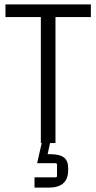

<svg xmlns="http://www.w3.org/2000/svg" viewBox="-20 -655 441 879"><path d="M234 0H209L198 51H212Q252 51 272 65.5Q292 80 292 115V124Q292 204 203 204H138V157H234Q241 157 241 150V99Q241 92 234 92H150L171 0H167V-577H5V-635H396V-577H234Z"/></svg>

Font: Gemunu Libre Light
Style: Regular
Weight: 300
Designer: Puspanada Ekanayake, Sola Matas, Pathum Egodawatta, Kosala Senevirathne
Foundry: mooniak
Version: Version 1.100